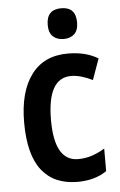

<svg xmlns="http://www.w3.org/2000/svg" viewBox="-54 -791 524 840"><g transform="rotate(-5 208.0 -371.5)"><path d="M253 10Q150 10 96 -58.5Q42 -127 42 -269Q42 -403 97.5 -478Q153 -553 258 -553Q299 -553 332 -544.5Q365 -536 391 -520L358 -428Q334 -440 310 -447Q286 -454 264 -454Q160 -454 160 -269Q160 -89 264 -89Q296 -89 324.5 -98.5Q353 -108 381 -125V-26Q329 10 253 10ZM247 -753Q311 -753 311 -685Q311 -651 293.5 -634.5Q276 -618 247 -618Q217 -618 199.5 -634.5Q182 -651 182 -685Q182 -753 247 -753Z"/></g></svg>

Font: Noto Sans Myanmar Condensed SemiBold
Style: Regular
Weight: 600
Width: 3
Designer: Monotype Design Team
Foundry: Monotype Imaging Inc.
Version: Version 2.107; ttfautohint (v1.8.4.7-5d5b)